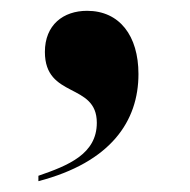

<svg xmlns="http://www.w3.org/2000/svg" viewBox="-20 -181 352 355"><path d="M51 144V154C185 119 236 43 236 -44C236 -115 201 -161 141 -161C97 -161 63 -135 63 -85C63 2 159 -29 159 46C159 104 106 125 51 144Z"/></svg>

Font: Noto Serif Display ExtraBold
Style: Regular
Weight: 800
Designer: Monotype Design Team
Foundry: Monotype Imaging Inc.
Version: Version 2.009